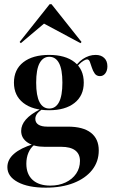

<svg xmlns="http://www.w3.org/2000/svg" viewBox="-20 -685 532 898"><path d="M194.4 192.7Q111.3 192.7 62.9 166.5Q14.5 140.3 14.5 96.8Q14.5 61.3 45.6 34.3Q76.6 7.3 134.7 -10.5L140.3 -7.3Q122.6 6.5 112.9 29.4Q103.2 52.4 103.2 80.6Q103.2 129.8 132.7 156.5Q162.1 183.1 215.3 183.1Q255.6 183.1 287.1 168.1Q318.5 153.2 336.3 127Q354 100.8 354 67.7Q354 35.5 331.9 18.5Q309.7 1.6 266.1 1.6H188.7Q138.7 1.6 108.9 -18.5Q79 -38.7 79 -72.6Q79 -100.8 100.8 -125.8Q122.6 -150.8 166.9 -173.4L175 -172.6Q158.9 -161.3 152 -150.8Q145.2 -140.3 145.2 -129Q145.2 -111.3 159.7 -102Q174.2 -92.7 200.8 -92.7H297.6Q368.5 -92.7 405.2 -64.1Q441.9 -35.5 441.9 18.5Q441.9 71 410.9 110.1Q379.8 149.2 324.2 171Q268.5 192.7 194.4 192.7ZM209.7 -169.4Q133.1 -169.4 89.1 -203.6Q45.2 -237.9 45.2 -298.4Q45.2 -359.7 89.1 -394Q133.1 -428.2 209.7 -428.2Q285.5 -428.2 328.6 -394.4Q371.8 -360.5 371.8 -298.4Q371.8 -237.9 328.6 -203.6Q285.5 -169.4 209.7 -169.4ZM210.5 -177.4Q240.3 -177.4 256 -207.3Q271.8 -237.1 271.8 -298.4Q271.8 -360.5 256 -389.9Q240.3 -419.4 210.5 -419.4Q181.5 -419.4 165.3 -389.9Q149.2 -360.5 149.2 -298.4Q149.2 -237.1 164.9 -207.3Q180.6 -177.4 210.5 -177.4ZM447.6 -329Q431.5 -329 423 -341.1Q414.5 -353.2 409.7 -368.5Q404.8 -383.9 400.4 -395.6Q396 -407.3 387.1 -407.3Q381.5 -407.3 370.6 -400.8Q359.7 -394.4 348.4 -382.3Q337.1 -370.2 329 -352.4L325 -358.9Q338.7 -389.5 367.3 -408.9Q396 -428.2 427.4 -428.2Q452.4 -428.2 467.3 -414.1Q482.3 -400 482.3 -375Q482.3 -354.8 472.6 -341.9Q462.9 -329 447.6 -329ZM77.4 -483.1 71.8 -488.7 212.1 -665.3H221L361.3 -488.7L356.5 -483.1L166.9 -584.7L200.8 -587.1Z"/></svg>

Font: Playfair 144pt
Style: Bold
Weight: 700
Version: Version 2.001;gftools[0.9.30]